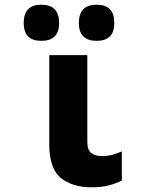

<svg xmlns="http://www.w3.org/2000/svg" viewBox="-20 -788 640 818"><path d="M371 10Q412 10 443 2Q474 -6 499 -19V-143Q476 -133 457 -128Q438 -123 415 -123Q387 -123 369.5 -135.5Q352 -148 352 -183V-553H190V-172Q190 -70 239 -30Q288 10 371 10ZM392 -614Q467 -614 467 -690Q467 -768 392 -768Q316 -768 316 -690Q316 -614 392 -614ZM156 -614Q232 -614 232 -690Q232 -768 156 -768Q81 -768 81 -690Q81 -614 156 -614Z"/></svg>

Font: Noto Sans Mono Extra
Style: Regular
Weight: 800
Designer: Monotype Design Team
Foundry: Monotype Imaging Inc.
Version: Version 1.900